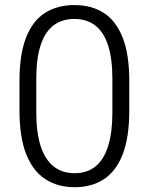

<svg xmlns="http://www.w3.org/2000/svg" viewBox="-20 -741 597 770"><path d="M498.5 -298.3Q498.5 -190.9 472.4 -123Q446.3 -55.2 397.2 -22.7Q348.1 9.8 279.3 9.8Q211.4 9.8 161.6 -22.7Q111.8 -55.2 85 -123Q58.1 -190.9 58.1 -298.3V-415.5Q58.1 -522.9 84.5 -590.3Q110.8 -657.7 160.4 -689.2Q210 -720.7 278.3 -720.7Q347.2 -720.7 396.2 -689.2Q445.3 -657.7 471.9 -590.3Q498.5 -522.9 498.5 -415.5ZM430.7 -424.8Q430.7 -505.4 413.6 -558.6Q396.5 -611.8 362.5 -638.4Q328.6 -665 278.3 -665Q228 -665 193.8 -638.4Q159.7 -611.8 142.6 -558.6Q125.5 -505.4 125.5 -424.8V-289.6Q125.5 -210 142.8 -155.8Q160.2 -101.6 194.6 -74Q229 -46.4 279.3 -46.4Q330.1 -46.4 363.5 -74Q397 -101.6 413.8 -155.8Q430.7 -210 430.7 -289.6Z"/></svg>

Font: Heebo Light
Style: Regular
Weight: 300
Designer: Oded Ezer
Foundry: Ezer Type House
Version: Version 3.100